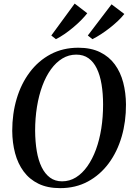

<svg xmlns="http://www.w3.org/2000/svg" viewBox="-20 -1012 721 1044"><path d="M307 11Q238.5 11 189.2 -13Q140 -37 108.5 -79.8Q77 -122.5 62 -179Q47 -235.5 46.5 -300.5Q46.5 -394 70.8 -475.5Q95 -557 141.8 -619.2Q188.5 -681.5 255.2 -717Q322 -752.5 406 -752.5Q475 -752.5 524.2 -728.2Q573.5 -704 604.5 -661.5Q635.5 -619 650 -563.2Q664.5 -507.5 665 -444Q665.5 -351 641.5 -268.8Q617.5 -186.5 571 -123.8Q524.5 -61 458 -25Q391.5 11 307 11ZM317.5 -26Q358.5 -26 393 -47.5Q427.5 -69 455 -107.8Q482.5 -146.5 501.8 -199Q521 -251.5 530.8 -313.5Q540.5 -375.5 540.5 -443.5Q540.5 -503.5 532.2 -553.2Q524 -603 506.5 -639.2Q489 -675.5 461.5 -695.2Q434 -715 394.5 -715Q354 -715 319.2 -694Q284.5 -673 257 -635Q229.5 -597 210.2 -545Q191 -493 181 -431Q171 -369 171 -301Q171.5 -240.5 180 -190.2Q188.5 -140 206.5 -103.2Q224.5 -66.5 252 -46.2Q279.5 -26 317.5 -26ZM259 -819 386 -992.5 454.5 -940Q440.5 -922 420.8 -902Q401 -882 378 -862.8Q355 -843.5 331 -827Q307 -810.5 284 -799ZM457.5 -819 586.5 -988.5 656 -936Q642 -918 621.8 -898.8Q601.5 -879.5 578 -861Q554.5 -842.5 530 -826.5Q505.5 -810.5 482.5 -799Z"/></svg>

Font: Merriweather 96pt Medium
Style: Italic
Weight: 500
Italic angle: -7.8°
Version: Version 2.101